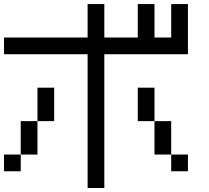

<svg xmlns="http://www.w3.org/2000/svg" viewBox="-20 -937 1040 957"><path d="M0 -83.3V-166.7H83.3V-83.3ZM750 -916.7V-750H833.3V-916.7H916.7V-666.7H500V0H416.7V-666.7H0V-750H416.7V-916.7H500V-750H666.7V-916.7ZM750 -166.7V-333.3H833.3V-166.7ZM750 -333.3H666.7V-500H750ZM166.7 -166.7H83.3V-333.3H166.7ZM166.7 -333.3V-500H250V-333.3ZM916.7 -166.7V-83.3H833.3V-166.7Z"/></svg>

Font: Galmuri11 Regular
Style: Regular
Weight: 400
Designer: Minseo Lee (Quiple)
Version: Version 2.356;hotconv 1.1.0;makeotfexe 2.6.0 DEVELOPMENT